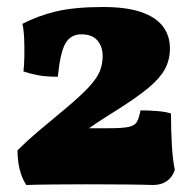

<svg xmlns="http://www.w3.org/2000/svg" viewBox="-20 -526 544 548"><path d="M274 -506Q341 -506 383 -491.5Q425 -477 445 -450.5Q465 -424 465 -388Q465 -355 450.5 -328.5Q436 -302 404 -275.5Q372 -249 317 -214Q283 -193 256 -175Q229 -157 204 -138L173 -160H291Q328 -160 346 -163.5Q364 -167 370.5 -178Q377 -189 381 -211Q404 -211 429 -209Q454 -207 468 -202Q468 -156 470.5 -112.5Q473 -69 479 -41Q472 -20 456 -9Q440 2 417 2Q387 1 334.5 0.5Q282 0 230 0Q178 0 131 0.5Q84 1 55 2Q42 -18 36 -43Q30 -68 30 -97Q57 -124 89 -151Q121 -178 168 -217Q212 -254 234.5 -278.5Q257 -303 265 -323Q273 -343 273 -366Q273 -393 258 -410.5Q243 -428 212 -428Q182 -428 167 -402.5Q152 -377 145 -307Q112 -307 90 -311Q68 -315 47 -322Q49 -340 49.5 -365Q50 -390 49 -415Q48 -440 44 -458Q88 -481 140.5 -493.5Q193 -506 274 -506Z"/></svg>

Font: Vollkorn Black
Style: Regular
Weight: 900
Designer: Friedrich Althausen
Foundry: Friedrich Althausen
Version: Version 5.000